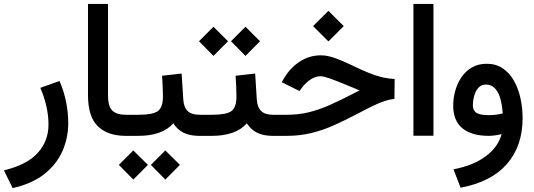

<svg xmlns="http://www.w3.org/2000/svg" viewBox="-39 -692 2720 978"><path d="M264.2 -279.3Q286.6 -228 297.6 -173.1Q308.6 -118.2 308.6 -64.9Q308.6 10.7 278.8 78.1Q249 145.5 186.5 194.8Q124 244.1 25.4 266.1L-19 175.8Q99.6 147 153.8 86.2Q208 25.4 208 -57.1Q208 -147.5 166.5 -244.6Z M613.8 0H601.6Q508.8 0 459 -49.3Q409.2 -98.6 409.2 -207.5V-671.9H511.2V-207Q511.2 -148.4 533.9 -127.9Q556.6 -107.4 601.6 -107.4H613.8Z M988.3 0H976.6Q927.7 0 895.8 -16.1Q863.8 -32.2 843.8 -64Q815.9 -31.7 770.8 -15.9Q725.6 0 667 0H594.2V-107.4H668Q739.3 -107.4 764.9 -126Q790.5 -144.5 791 -198.7Q791 -224.6 789.6 -252.7Q788.1 -280.8 786.6 -306.2L886.2 -317.4L894.5 -186.5Q897 -145.5 916.7 -126.5Q936.5 -107.4 977.5 -107.4H988.3ZM729.5 147.9 803.2 74.2 877.4 147.9 803.2 222.7ZM566.4 147.9 640.1 74.2 714.4 147.9 640.1 222.7Z M1362.8 0H1351.1Q1302.2 0 1270.3 -16.1Q1238.3 -32.2 1218.3 -64Q1190.4 -31.7 1145.3 -15.9Q1100.1 0 1041.5 0H968.8V-107.4H1042.5Q1113.8 -107.4 1139.4 -126Q1165 -144.5 1165.5 -198.7Q1165.5 -224.6 1164.1 -252.7Q1162.6 -280.8 1161.1 -306.2L1260.7 -317.4L1269 -186.5Q1271.5 -145.5 1291.3 -126.5Q1311 -107.4 1352.1 -107.4H1362.8ZM1137.7 -481.9 1211.4 -555.7 1285.6 -481.9 1211.4 -407.2ZM974.6 -481.9 1048.3 -555.7 1122.6 -481.9 1048.3 -407.2Z M1555.7 -559.1 1633.8 -636.7 1711.9 -559.1 1633.8 -481ZM1343.3 0V-107.4H1422.9Q1482.4 -107.4 1533.9 -120.1Q1585.4 -132.8 1638.7 -156.2Q1691.9 -179.7 1756.3 -212.9L1793 -231.9Q1783.2 -234.9 1769.8 -241Q1756.3 -247.1 1722.2 -260.7Q1672.4 -281.2 1640.6 -292.5Q1608.9 -303.7 1594.7 -303.7Q1569.8 -303.7 1545.7 -288.8Q1521.5 -273.9 1504.4 -252L1486.3 -228.5L1396 -273.4L1408.7 -294.9Q1439.9 -347.2 1488.5 -378.7Q1537.1 -410.2 1595.2 -410.2Q1627.9 -410.2 1666 -396.7Q1704.1 -383.3 1747.6 -362.3Q1800.8 -336.4 1838.9 -321Q1877 -305.7 1908 -298.3Q1939 -291 1971.2 -289.6L1970.2 -188.5Q1945.8 -185.5 1921.9 -178Q1897.9 -170.4 1864.5 -154.5Q1831.1 -138.7 1777.8 -110.4Q1718.3 -79.1 1662.1 -54Q1606 -28.8 1547.1 -14.4Q1488.3 0 1421.4 0Z M2066.9 -671.9H2168.9V-0.5H2066.9Z M2516.1 -9.3Q2501.5 -4.9 2482.7 -2.4Q2463.9 0 2450.2 0Q2363.8 0 2316.7 -38.3Q2269.5 -76.7 2269.5 -154.3Q2269.5 -191.4 2279.8 -229Q2290 -266.6 2311 -297.9Q2332 -329.1 2364.3 -348.1Q2396.5 -367.2 2440.4 -367.2Q2487.8 -367.2 2522.5 -343.5Q2557.1 -319.8 2579.3 -280Q2601.6 -240.2 2612.3 -191.2Q2623 -142.1 2623 -90.8Q2623 52.2 2543 143.6Q2462.9 234.9 2307.1 264.2L2271 170.4Q2372.1 151.4 2435.8 103.5Q2499.5 55.7 2516.1 -9.3ZM2522 -114.3Q2516.1 -191.4 2494.1 -226.3Q2472.2 -261.2 2436.5 -261.2Q2411.1 -261.2 2396.5 -243.4Q2381.8 -225.6 2375.7 -201.2Q2369.6 -176.8 2369.6 -156.7Q2369.6 -128.9 2387.9 -117.2Q2406.2 -105.5 2452.6 -105.5Q2469.2 -105.5 2487.1 -107.7Q2504.9 -109.9 2522 -114.3Z"/></svg>

Font: Vazir Medium FD-UI
Style: Medium-FD-UI
Weight: 500
Designer: Saber Rastikerdar
Foundry: Saber Rastikerdar
Version: Version 30.1.0